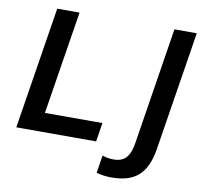

<svg xmlns="http://www.w3.org/2000/svg" viewBox="-93 -805 1149 1092"><g transform="rotate(10 481.0 -259.0)"><path d="M38 0 150 -705H279L184 -109H516L499 0ZM620 187Q603 187 579.5 184.5Q556 182 533 175L549 73Q568 80 585 82Q602 84 615 84Q661 84 686 57Q711 30 720 -29L827 -705H956L847 -19Q836 53 808.5 98.5Q781 144 735 165.5Q689 187 620 187Z"/></g></svg>

Font: Mulish ExtraLight
Style: Bold Italic
Weight: 700
Italic angle: -9°
Version: Version 3.603